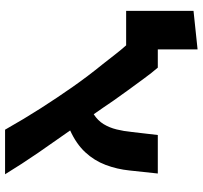

<svg xmlns="http://www.w3.org/2000/svg" viewBox="-41 -759 800 758"><g transform="rotate(90 359.0 -380.0)"><path d="M492 0Q449 -76 407 -141.5Q365 -207 323 -267Q281 -327 233 -386Q211 -414 193.5 -436.5Q176 -459 159 -478H23V-744L175 -760V-603H247Q267 -580 290 -548.5Q313 -517 336.5 -485Q360 -453 378 -427Q390 -409 403.5 -389.5Q417 -370 431 -350Q456 -366 470 -389Q484 -412 491 -440.5Q498 -469 501 -500L513 -603H665L653 -491Q648 -442 631 -397Q614 -352 581 -316.5Q548 -281 495 -257Q539 -195 583 -131Q627 -67 668 0Z"/></g></svg>

Font: Noto Sans Hebrew Thin
Style: Bold
Weight: 700
Version: Version 3.001